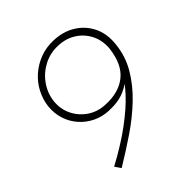

<svg xmlns="http://www.w3.org/2000/svg" viewBox="-175 -758 882 882"><g transform="rotate(-45 265.5 -317.0)"><path d="M258 -227Q218 -229 183 -246Q148 -263 122.5 -292Q97 -321 85 -358Q73 -395 77 -438Q82 -479 101 -515.5Q120 -552 151.5 -579.5Q183 -607 223 -622Q263 -637 310 -635Q368 -633 413 -605.5Q458 -578 481.5 -530.5Q505 -483 498 -420Q491 -350 456 -290.5Q421 -231 367 -179.5Q313 -128 248 -84Q183 -40 115 1L95 -28Q188 -78 255.5 -128Q323 -178 365.5 -224Q408 -270 426 -307L443 -301Q404 -261 361.5 -242.5Q319 -224 258 -227ZM268 -258Q349 -253 401 -293.5Q453 -334 464 -427Q468 -476 448.5 -515Q429 -554 392.5 -577.5Q356 -601 309 -603Q259 -606 216 -584Q173 -562 145.5 -523.5Q118 -485 112 -438Q107 -390 126.5 -350Q146 -310 183 -285Q220 -260 268 -258Z"/></g></svg>

Font: Josefin Sans ExtraLight
Style: Italic
Weight: 250
Italic angle: -7°
Designer: Santiago Orozco
Foundry: Typemade
Version: Version 2.000